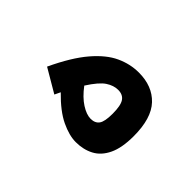

<svg xmlns="http://www.w3.org/2000/svg" viewBox="-104 -622 795 795"><g transform="rotate(-45 293.0 -225.0)"><path d="M285.6 3.9Q217.3 3.9 176 -15.9Q134.8 -35.6 116.7 -70.1Q98.6 -104.5 98.6 -148.4Q98.6 -187.5 121.6 -235.6Q144.5 -283.7 200.7 -338.4Q188.5 -344.2 175.3 -350.6L235.8 -453.6Q333.5 -407.7 388.2 -360.8Q442.9 -314 465.1 -265.9Q487.3 -217.8 487.3 -167.5Q487.3 -87.9 438.7 -42Q390.1 3.9 285.6 3.9ZM289.1 -289.1Q250 -259.8 230.2 -228.8Q210.4 -197.8 210.4 -173.3Q210.4 -147.9 227.1 -135.7Q243.7 -123.5 289.6 -123.5Q337.9 -123.5 356.9 -136.5Q376 -149.4 376 -177.2Q376 -203.1 358.9 -229.2Q341.8 -255.4 289.1 -289.1Z"/></g></svg>

Font: CaskaydiaCove NF SemiBold
Style: Regular
Weight: 600
Designer: Aaron Bell
Foundry: Saja Typeworks
Version: Version 2111.001; VTT 6.35;Nerd Fonts 3.2.1